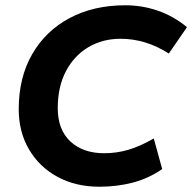

<svg xmlns="http://www.w3.org/2000/svg" viewBox="-20 -698 729 728"><path d="M357 10Q267 10 198 -27.5Q129 -65 90 -131.5Q51 -198 51 -284Q51 -404 102 -492.5Q153 -581 244 -629.5Q335 -678 455 -678Q519 -678 578.5 -657.5Q638 -637 689 -595L620 -495Q533 -551 437 -551Q369 -551 315 -519Q261 -487 230 -428Q199 -369 199 -288Q199 -206 247 -161.5Q295 -117 375 -117Q422 -117 466.5 -130Q511 -143 563 -173L595 -57Q543 -21 483 -5.5Q423 10 357 10Z"/></svg>

Font: Gantari
Style: Bold Italic
Weight: 700
Italic angle: -10°
Designer: Anugrah Pasau
Foundry: Lafontype
Version: Version 1.000; ttfautohint (v1.8.4.7-5d5b)